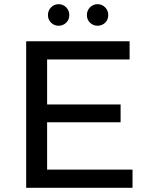

<svg xmlns="http://www.w3.org/2000/svg" viewBox="-20 -897 710 917"><path d="M613 -87V0H105V-700H599V-613H205V-398H556V-313H205V-87ZM209 -825Q209 -847 224 -862Q239 -877 260 -877Q281 -877 296 -862Q311 -847 311 -825Q311 -803 296 -788.5Q281 -774 260 -774Q239 -774 224 -788.5Q209 -803 209 -825ZM395 -825Q395 -847 410 -862Q425 -877 446 -877Q467 -877 482 -862Q497 -847 497 -825Q497 -803 482 -788.5Q467 -774 446 -774Q425 -774 410 -788.5Q395 -803 395 -825Z"/></svg>

Font: APTA Sans Medium
Style: Bold
Weight: 500
Version: Version 7.200